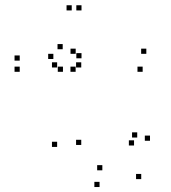

<svg xmlns="http://www.w3.org/2000/svg" viewBox="-20 -701 660 742"><path d="M525.8 -8.8V-28.8H505.8V-8.8ZM559.7 -157V-177H539.7V-157ZM510.3 -169.5V-189.5H490.3V-169.5ZM498 -138.7V-158.7H478V-138.7ZM375.5 -42.8V-62.8H355.5V-42.8ZM294 -140.8V-160.8H274V-140.8ZM294 -440.2V-460.2H274V-440.2ZM272.3 -423.5V-443.5H252.3V-423.5ZM531.3 -423.5V-443.5H511.3V-423.5ZM545.5 -493V-513H525.5V-493ZM272.5 -493V-513H252.5V-493ZM295 -475.7V-495.7H275V-475.7ZM295 -660.7V-680.7H275V-660.7ZM257.2 -660.7V-680.7H237.2V-660.7ZM186.2 -473V-493H166.2V-473ZM222.3 -510.7V-530.7H202.3V-510.7ZM56.2 -466.7V-486.7H36.2V-466.7ZM56.2 -423.5V-443.5H36.2V-423.5ZM223.3 -423.5V-443.5H203.3V-423.5ZM200.8 -440.2V-460.2H180.8V-440.2ZM200.8 -133.2V-153.2H180.8V-133.2ZM364.7 21.8V1.8H344.7V21.8Z"/></svg>

Font: Monaspace Xenon Dots Var
Style: Regular
Weight: 400
Designer: Riley Cran and the Lettermatic Team
Version: Version 1.100 (Monaspace Xenon Dots)